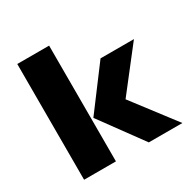

<svg xmlns="http://www.w3.org/2000/svg" viewBox="-151 -815 956 961"><g transform="rotate(-30 327.0 -334.5)"><path d="M68 0V-669H252V0ZM636 -485 449 -245 636 0H442L263 -245L443 -485Z"/></g></svg>

Font: Sarpanch ExtraBold
Style: Regular
Weight: 800
Designer: Manushi Parikh (Devanagari and Latin), Jyotish Sonowal (Devanagari)
Foundry: Indian Type Foundry
Version: Version 2.004;PS 1.0;hotconv 1.0.78;makeotf.lib2.5.61930; tt